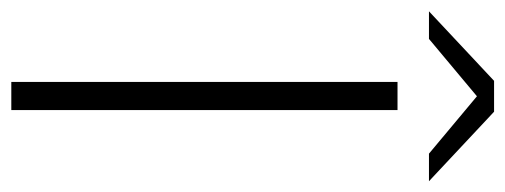

<svg xmlns="http://www.w3.org/2000/svg" viewBox="-310 -612 915 348"><g transform="rotate(90 148.0 -437.5)"><path d="M122 0V-700H173V0ZM-6 -757 120 -875H176L302 -757H252L130 -859H166L44 -757Z"/></g></svg>

Font: Montserrat Thin Light
Style: Regular
Weight: 300
Version: Version 9.000